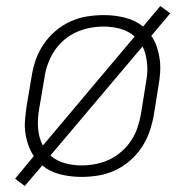

<svg xmlns="http://www.w3.org/2000/svg" viewBox="-20 -578 640 636"><path d="M62 38 30 14 92 -61Q81 -77 74 -97Q67 -117 64 -138Q61 -159 63 -181.5Q65 -204 68 -226L85 -326Q89 -353 98.5 -380Q108 -407 124.5 -431.5Q141 -456 164 -475.5Q187 -495 213.5 -507Q240 -519 268 -523.5Q296 -528 324 -528Q324 -528 324 -528Q324 -528 324 -528Q360 -528 394 -519.5Q428 -511 454 -490L511 -558L544 -534L481 -459Q493 -443 499.5 -423Q506 -403 509 -382Q512 -361 510.5 -338.5Q509 -316 505 -294L489 -194Q484 -167 474.5 -140Q465 -113 448.5 -88.5Q432 -64 409 -44.5Q386 -25 359.5 -13Q333 -1 305 3.5Q277 8 250 8Q250 8 250 8Q250 8 250 8H249Q214 8 179.5 -0.5Q145 -9 120 -30ZM122 -96 426 -457Q406 -475 379 -482.5Q352 -490 323 -490Q300 -490 277 -485.5Q254 -481 232 -471Q210 -461 191 -444.5Q172 -428 159 -407.5Q146 -387 138 -364.5Q130 -342 127 -319L110 -219Q107 -203 106 -187Q105 -171 106 -155Q107 -139 111 -124Q115 -109 122 -96ZM250 -30Q273 -30 296.5 -34.5Q320 -39 341.5 -49Q363 -59 382 -75.5Q401 -92 414.5 -112.5Q428 -133 435.5 -155.5Q443 -178 447 -201L463 -301Q466 -317 467.5 -333Q469 -349 467.5 -365Q466 -381 462.5 -396Q459 -411 452 -424L147 -63Q167 -45 194.5 -37.5Q222 -30 250 -30Z"/></svg>

Font: Iosevka SS04 XLt Ex Obl
Style: Regular
Weight: 200
Width: 7
Italic angle: -9°
Monospace: yes
Designer: Belleve Invis
Foundry: Belleve Invis
Version: Version 19.0.0; ttfautohint (v1.8.4)